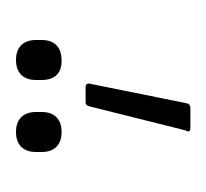

<svg xmlns="http://www.w3.org/2000/svg" viewBox="-29 -815 258 240"><g transform="rotate(90 100.0 -695.0)"><path d="M89 -673Q83 -673 85 -680L109 -799Q110 -804 115 -804H140Q143 -804 144 -802.5Q145 -801 143 -798L113 -678Q112 -673 108 -673ZM55 -586Q43 -586 36.5 -592.5Q30 -599 30 -611V-618Q30 -630 36.5 -636.5Q43 -643 56 -643Q68 -643 74 -636.5Q80 -630 80 -618V-611Q80 -599 73.5 -592.5Q67 -586 55 -586ZM145 -586Q133 -586 126.5 -592.5Q120 -599 120 -611V-618Q120 -630 126.5 -636.5Q133 -643 145 -643Q157 -643 163.5 -636.5Q170 -630 170 -618V-611Q170 -599 163.5 -592.5Q157 -586 145 -586Z"/></g></svg>

Font: Sofia Sans Extra Condensed ExtraLight
Style: Regular
Weight: 250
Designer: Botio Nikoltchev, Ani Petrova
Foundry: lettersoup
Version: Version 4.101